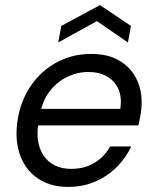

<svg xmlns="http://www.w3.org/2000/svg" viewBox="-20 -723 611 755"><path d="M247 12Q185 12 139 -15Q93 -42 68.5 -90.5Q44 -139 45 -204Q47 -269 69 -324.5Q91 -380 130.5 -422Q170 -464 223 -487.5Q276 -511 339 -511Q405 -511 449.5 -484.5Q494 -458 516 -414Q538 -370 537 -316Q537 -297 533 -273Q529 -249 524 -230H111L122 -295H453Q460 -342 445 -374Q430 -406 400 -423Q370 -440 328 -440Q285 -440 245 -421Q205 -402 176 -365Q147 -328 137 -272L132 -244Q122 -190 134.5 -148Q147 -106 179.5 -82.5Q212 -59 260 -59Q313 -59 352 -83Q391 -107 413 -147H496Q475 -102 439 -66Q403 -30 354.5 -9Q306 12 247 12ZM209 -556 221 -621 373 -703 495 -621 483 -556 361 -640Z"/></svg>

Font: DM Sans 20pt
Style: Italic
Weight: 400
Italic angle: -10°
Version: Version 4.004;gftools[0.9.30]